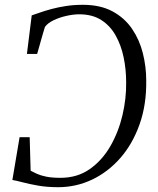

<svg xmlns="http://www.w3.org/2000/svg" viewBox="-20 -771 656 799"><path d="M324.5 -751Q397.5 -751 448 -723.8Q498.5 -696.5 529.5 -651Q560.5 -605.5 574.5 -549.5Q588.5 -493.5 588.5 -436.5Q590 -336 561 -254Q532 -172 480.8 -113.5Q429.5 -55 363 -23.5Q296.5 8 222 8Q176 8 139 1.5Q102 -5 74.8 -12.2Q47.5 -19.5 31.5 -22L61.5 -200H103.5L107.5 -60.5Q118.5 -54.5 134 -47.5Q149.5 -40.5 172.8 -35.8Q196 -31 231.5 -31Q302 -31 353.8 -67.5Q405.5 -104 439.5 -163.2Q473.5 -222.5 489.8 -292.2Q506 -362 505 -428.5Q505 -482 494.5 -532.5Q484 -583 461.2 -623.5Q438.5 -664 401.2 -687.8Q364 -711.5 309.5 -711.5Q286 -711.5 257.5 -705.2Q229 -699 204 -687.2Q179 -675.5 167 -659Q163 -646 158.8 -631.8Q154.5 -617.5 150.5 -603Q146.5 -588.5 142.5 -574.2Q138.5 -560 134.5 -546.5H92L112 -707Q126.5 -712 147.5 -719.2Q168.5 -726.5 195.5 -733.8Q222.5 -741 255 -746Q287.5 -751 324.5 -751Z"/></svg>

Font: Merriweather 72pt Light
Style: Italic
Weight: 300
Italic angle: -7.8°
Version: Version 2.101